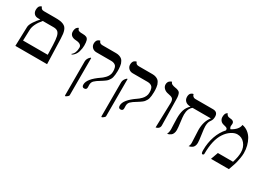

<svg xmlns="http://www.w3.org/2000/svg" viewBox="-18 -1308 3108 2270"><g transform="rotate(30 1536.0 -172.5)"><path d="M184.1 -417Q104.5 -323.2 103 -246.1L98.1 -100.1H435.1L431.2 -231Q428.7 -307.1 419.2 -345.9Q409.7 -384.8 389.4 -400.9Q369.1 -417 330.1 -417ZM50.8 0 59.1 -263.2Q60.1 -292.5 87.9 -336.4Q115.7 -380.4 150.9 -417H120.1Q85.4 -417 66.2 -437.5Q46.9 -458 46.9 -490.2Q46.9 -509.3 51.5 -523.7Q56.2 -538.1 62.5 -544.4Q68.8 -550.8 75.2 -554.4Q81.5 -558.1 85.9 -558.6L90.8 -559.1Q99.6 -523.9 138.2 -523.9H293.9Q331.5 -523.9 357.7 -520.5Q383.8 -517.1 404.1 -508.3Q424.3 -499.5 436.5 -486.6Q448.7 -473.6 456.8 -452.1Q464.8 -430.7 468.3 -404.8Q471.7 -378.9 473.1 -340.8L483.9 0Z M678.7 -243.2 672.9 -250Q717.8 -283.2 717.8 -360.8Q717.8 -385.3 696.8 -399.4Q676.3 -413.1 638.7 -415Q597.7 -417 575.7 -435.5Q553.7 -454.1 553.7 -486.8Q553.7 -505.4 558.1 -519.8Q562.5 -534.2 568.6 -541.3Q574.7 -548.3 580.8 -552.7Q586.9 -557.1 591.3 -558.1L595.7 -559.1Q597.7 -545.4 604 -537.1Q610.4 -528.8 622.3 -525.6Q634.3 -522.5 642.8 -521.7Q651.4 -521 667 -521Q703.1 -521 721.2 -512.2Q739.3 -503.4 747.1 -480.5Q754.9 -457.5 754.9 -411.1Q754.9 -392.1 752 -371.6Q749 -351.1 741.7 -325.4Q734.4 -299.8 718 -277.6Q701.7 -255.4 678.7 -243.2Z M862.3 220.2 852.5 215.8V-251Q852.5 -291 890.6 -324.2H899.4V184.1Q899.4 197.8 862.3 220.2ZM1037.6 -38.1Q1037.6 -35.6 1038.1 -23.2Q1038.6 -10.7 1038.6 -2.9Q1038.6 29.8 1004.4 29.8Q975.6 29.8 975.6 -7.8Q975.6 -84.5 1116.2 -180.2Q1124 -185.1 1135.7 -194.6Q1147.5 -204.1 1164.3 -221.2Q1181.2 -238.3 1192.4 -262Q1203.6 -285.6 1203.6 -310.1Q1203.6 -326.7 1202.9 -337.9Q1202.1 -349.1 1197.5 -364.7Q1192.9 -380.4 1184.6 -389.9Q1176.3 -399.4 1160.2 -406.2Q1144 -413.1 1121.6 -413.1H918.5Q883.8 -413.1 861.6 -434.8Q839.4 -456.5 839.4 -487.8Q839.4 -506.3 844.7 -520Q850.1 -533.7 857.4 -540Q864.7 -546.4 872.3 -550.3Q879.9 -554.2 885.3 -554.7L890.6 -555.2Q897.9 -521 939.5 -521H1125.5Q1150.4 -521 1169.9 -514.4Q1189.5 -507.8 1202.1 -498.5Q1214.8 -489.3 1223.9 -473.1Q1232.9 -457 1237.3 -443.6Q1241.7 -430.2 1244.1 -409.4Q1246.6 -388.7 1247.1 -376.2Q1247.6 -363.8 1247.6 -344.2Q1247.6 -317.4 1244.6 -295.4Q1241.7 -273.4 1237.8 -257.6Q1233.9 -241.7 1224.6 -227.1Q1215.3 -212.4 1208.5 -203.6Q1201.7 -194.8 1186.8 -183.3Q1171.9 -171.9 1162.6 -166L1134.3 -147.9Q1081.5 -116.7 1059.6 -94.7Q1037.6 -72.8 1037.6 -38.1Z M1358.9 220.2 1349.1 215.8V-251Q1349.1 -291 1387.2 -324.2H1396V184.1Q1396 197.8 1358.9 220.2ZM1534.2 -38.1Q1534.2 -35.6 1534.7 -23.2Q1535.2 -10.7 1535.2 -2.9Q1535.2 29.8 1501 29.8Q1472.2 29.8 1472.2 -7.8Q1472.2 -84.5 1612.8 -180.2Q1620.6 -185.1 1632.3 -194.6Q1644 -204.1 1660.9 -221.2Q1677.7 -238.3 1689 -262Q1700.2 -285.6 1700.2 -310.1Q1700.2 -326.7 1699.5 -337.9Q1698.7 -349.1 1694.1 -364.7Q1689.5 -380.4 1681.2 -389.9Q1672.9 -399.4 1656.7 -406.2Q1640.6 -413.1 1618.2 -413.1H1415Q1380.4 -413.1 1358.2 -434.8Q1335.9 -456.5 1335.9 -487.8Q1335.9 -506.3 1341.3 -520Q1346.7 -533.7 1354 -540Q1361.3 -546.4 1368.9 -550.3Q1376.5 -554.2 1381.8 -554.7L1387.2 -555.2Q1394.5 -521 1436 -521H1622.1Q1647 -521 1666.5 -514.4Q1686 -507.8 1698.7 -498.5Q1711.4 -489.3 1720.5 -473.1Q1729.5 -457 1733.9 -443.6Q1738.3 -430.2 1740.7 -409.4Q1743.2 -388.7 1743.7 -376.2Q1744.1 -363.8 1744.1 -344.2Q1744.1 -317.4 1741.2 -295.4Q1738.3 -273.4 1734.4 -257.6Q1730.5 -241.7 1721.2 -227.1Q1711.9 -212.4 1705.1 -203.6Q1698.2 -194.8 1683.3 -183.3Q1668.5 -171.9 1659.2 -166L1630.9 -147.9Q1578.1 -116.7 1556.2 -94.7Q1534.2 -72.8 1534.2 -38.1Z M1968.8 5.9 1978.5 -335.9Q1978.5 -376.5 1960.9 -391.6Q1943.8 -406.2 1900.4 -413.1Q1863.3 -418.9 1839.8 -441.4Q1816.4 -463.9 1816.4 -494.1Q1816.4 -509.8 1821.8 -522.2Q1827.1 -534.7 1834.7 -541.3Q1842.3 -547.9 1849.6 -552.2Q1856.9 -556.6 1862.3 -557.6L1867.7 -559.1Q1869.6 -548.8 1876 -541.3Q1882.3 -533.7 1893.3 -529.3Q1904.3 -524.9 1911.1 -522.9Q1918 -521 1929.7 -519Q1950.2 -515.6 1960.2 -513.2Q1970.2 -510.7 1983.2 -503.7Q1996.1 -496.6 2001.7 -485.4Q2007.3 -474.1 2011.5 -454.3Q2015.6 -434.6 2015.6 -405.8L2021.5 -50.8Q2021.5 -36.6 2016.1 -25.6Q2010.7 -14.6 2002.9 -8.8Q1995.1 -2.9 1987.3 0.5Q1979.5 3.9 1974.1 4.9Z M2470.2 -298.8Q2470.2 -270 2481.7 -192.9Q2493.2 -115.7 2493.2 -85Q2493.2 -61 2485.4 -43.5Q2477.5 -25.9 2466.3 -17.6Q2455.1 -9.3 2443.8 -4.4Q2432.6 0.5 2424.8 1L2417 2Q2430.2 -17.6 2430.2 -48.8Q2430.2 -69.8 2426.3 -136Q2422.4 -202.1 2422.4 -223.1Q2422.4 -341.8 2481.4 -413.1H2232.4Q2183.1 -376.5 2183.1 -293.9Q2183.1 -262.7 2192.6 -193.4Q2202.1 -124 2202.1 -92.8Q2202.1 -66.9 2194.1 -47.6Q2186 -28.3 2174.3 -19.3Q2162.6 -10.3 2150.9 -4.9Q2139.2 0.5 2130.9 1L2123 2Q2138.2 -20.5 2138.2 -67.9Q2138.2 -79.1 2135.7 -130.6Q2133.3 -182.1 2133.3 -214.8Q2133.3 -281.7 2147.7 -327.6Q2162.1 -373.5 2203.1 -413.1Q2157.7 -413.1 2133.5 -435.5Q2109.4 -458 2109.4 -494.1Q2109.4 -512.2 2114.5 -525.6Q2119.6 -539.1 2127.2 -545.4Q2134.8 -551.8 2142.6 -555.7Q2149.9 -559.1 2155.3 -559.6L2160.2 -560.1Q2164.1 -542 2176.3 -531Q2188.5 -520 2208 -520H2448.2Q2515.1 -520 2515.1 -454.1Q2515.1 -433.1 2510.5 -418.5Q2505.9 -403.8 2499 -394L2486.3 -374Q2479.5 -363.3 2474.9 -344.5Q2470.2 -325.7 2470.2 -298.8Z M2843.8 -533.2Q2887.2 -525.9 2922.4 -499.3Q2957.5 -472.7 2979.5 -433.8Q3001.5 -395 3013.2 -348.4Q3024.9 -301.8 3024.9 -252Q3024.9 -221.7 3018.3 -182.9Q3011.7 -144 3005.9 -121.6Q3000 -99.1 2994.6 -83L2965.8 0H2721.7L2757.8 -100.1H2964.8Q2990.7 -181.2 2990.7 -241.2Q2990.7 -311 2950.7 -359.1Q2910.6 -407.2 2848.6 -407.2Q2810.1 -407.2 2766.8 -378.7Q2723.6 -350.1 2691.9 -301.8Q2624.5 -202.1 2624.5 -8.8Q2624.5 -4.9 2618.9 0Q2613.3 4.9 2606.9 4.9Q2589.8 4.9 2589.8 -42Q2589.8 -144 2620.1 -231.4Q2650.4 -318.8 2707.5 -380.9Q2707.5 -399.9 2696.8 -408.2Q2686.5 -415.5 2652.8 -422.9Q2623 -429.2 2606.9 -449.5Q2590.8 -469.7 2590.8 -497.1Q2590.8 -514.6 2594.2 -528.1Q2597.7 -541.5 2602.5 -548.3Q2607.4 -555.2 2612.5 -559.1Q2617.7 -563 2621.1 -564L2624.5 -564.9Q2627.9 -550.8 2637.9 -542.2Q2647.9 -533.7 2656.7 -531.5Q2665.5 -529.3 2678.7 -527.8Q2693.8 -526.4 2694.3 -526.4Q2700.2 -525.4 2708.5 -522.5Q2716.8 -519.5 2721.7 -515.4Q2726.6 -511.2 2730.2 -503.4Q2733.9 -495.6 2733.9 -484.9Q2733.9 -475.6 2732.4 -467.3Q2731 -459 2731 -453.1Q2731 -442.9 2735.4 -432.6Q2739.7 -422.4 2746.6 -418Q2837.4 -466.8 2843.8 -533.2Z"/></g></svg>

Font: Linux Libertine G
Style: Regular
Weight: 400
Designer: Philipp H. Poll
Foundry: Philipp H. Poll
Version: Version 4.7.5